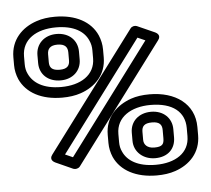

<svg xmlns="http://www.w3.org/2000/svg" viewBox="-54 -805 988 898"><g transform="rotate(-5 440.0 -355.5)"><path d="M236 -696C320 -696 368 -665 387 -621C394 -606 397 -591 397 -574V-537C397 -458 328 -416 237 -416C153 -416 106 -448 86 -491C79 -505 76 -520 76 -537V-574C76 -654 145 -696 236 -696ZM26 -574V-537C26 -514 31 -491 40 -470C70 -404 141 -366 237 -366C269 -366 299 -370 325 -379C393 -402 447 -455 447 -537V-574C447 -597 442 -620 433 -641C404 -707 333 -746 236 -746C204 -746 175 -742 149 -733C80 -710 26 -656 26 -574ZM236 -665C178 -665 139 -626 139 -574V-537C139 -483 179 -447 237 -447C295 -447 334 -485 334 -537V-574C334 -627 295 -665 236 -665ZM236 -615C272 -615 284 -599 284 -574V-537C284 -512 272 -497 237 -497C200 -497 189 -512 189 -537V-574C189 -599 202 -615 236 -615ZM645 -296C750 -296 805 -249 805 -174V-136C805 -56 737 -15 646 -15C562 -15 513 -47 494 -90C487 -104 484 -119 484 -136V-174C484 -253 554 -296 645 -296ZM434 -174V-136C434 -113 439 -90 448 -69C478 -3 550 35 646 35C678 35 708 31 734 22C802 -1 855 -54 855 -136V-174C855 -284 765 -346 645 -346C612 -346 583 -342 557 -333C490 -309 434 -258 434 -174ZM645 -264C587 -264 547 -227 547 -174V-136C547 -83 591 -46 646 -46C707 -46 742 -83 742 -136V-174C742 -226 703 -264 645 -264ZM645 -214C681 -214 692 -199 692 -174V-136C692 -108 684 -96 646 -96C612 -96 597 -115 597 -136V-174C597 -199 608 -214 645 -214ZM263 -84 227 -100 612 -615 648 -599ZM260 -30C270 -26 284 -29 291 -38L707 -594C725 -617 703 -629 697 -632L614 -669C604 -673 591 -670 584 -661L168 -105C150 -82 172 -70 178 -67Z"/></g></svg>

Font: Asimov
Style: XWidOu
Weight: 500
Designer: Google
Version: Version 2.000980; 2014